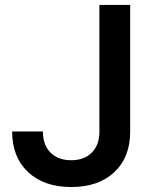

<svg xmlns="http://www.w3.org/2000/svg" viewBox="-20 -750 639 780"><path d="M269.5 9.8Q158.7 9.8 94 -51Q29.3 -111.8 29.3 -215.8H154.3Q154.3 -161.6 184.8 -130.4Q215.3 -99.1 269.5 -99.1Q322.3 -99.1 353 -130.1Q383.8 -161.1 383.8 -214.8V-730H508.8V-214.8Q508.8 -110.8 444.3 -50.5Q379.9 9.8 269.5 9.8Z"/></svg>

Font: UDEV Gothic 35
Style: Bold
Weight: 700
Version: v2.1.0; ttfautohint (v1.8.4.7-5d5b-dirty) -l 6 -r 45 -G 200 